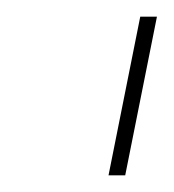

<svg xmlns="http://www.w3.org/2000/svg" viewBox="-20 -719 208 230"><path d="M168 -699 130 -509H110L148 -699Z"/></svg>

Font: TypoPRO Montserrat Alternates
Style: Italic
Weight: 250
Italic angle: -11.3°
Designer: Julieta Ulanovsky
Foundry: Julieta Ulanovsky
Version: Version 6.001